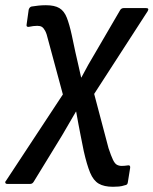

<svg xmlns="http://www.w3.org/2000/svg" viewBox="-65 -520 588 736"><path d="M368 196Q334 196 313.5 184Q293 172 280.5 142Q268 112 256 59L244 -1Q240 -22 235.5 -45Q231 -68 227 -92H226Q212 -68 199.5 -46.5Q187 -25 173 -1L64 177Q59 185 51 185H-37Q-43 185 -44.5 181Q-46 177 -42 173L176 -158L119 -369Q114 -391 108 -402Q102 -413 95.5 -417Q89 -421 78 -421Q70 -421 62.5 -420Q55 -419 45 -417Q35 -416 37 -426L45 -483Q48 -493 56 -495Q68 -497 82 -498.5Q96 -500 111 -500Q144 -500 162.5 -489Q181 -478 191 -452.5Q201 -427 210 -386L224 -320Q230 -296 235 -272Q240 -248 246 -223H247Q260 -248 273.5 -272Q287 -296 301 -319L396 -482Q401 -489 409 -489H495Q508 -489 501 -477L296 -160L351 48Q361 78 368 92.5Q375 107 383 111.5Q391 116 402 116Q407 116 412.5 115.5Q418 115 425 114Q435 112 434 123L425 179Q424 189 414 190Q402 194 391 195Q380 196 368 196Z"/></svg>

Font: Sofia Sans Semi Condensed SemiBold
Style: Italic
Weight: 600
Italic angle: -9°
Version: Version 4.100